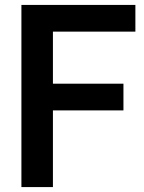

<svg xmlns="http://www.w3.org/2000/svg" viewBox="-20 -760 585 780"><path d="M67 0V-740H530V-631.5H195V0ZM155.5 -311.5V-420H481.5V-311.5Z"/></svg>

Font: Encode Sans SC SemiCondensed SemiBold
Style: Regular
Weight: 600
Width: 4
Designer: Multiple Designers
Foundry: Impallari Type
Version: Version 3.002